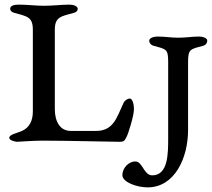

<svg xmlns="http://www.w3.org/2000/svg" viewBox="-20 -611 916 830"><path d="M707 -13C707 54 706.7 147 638 147C601.1 147 597 87 565 87C535.2 87 509 116.2 509 146C509 177 572.5 199 618 199C736.4 199 793 70 793 -49V-344C793 -401 804 -398 861 -414C870 -417 876 -426 876 -435C876 -447 856 -453 841 -453C807 -453 786 -448 751 -448C715 -448 699 -453 660 -453C645 -453 625 -447 625 -435C625 -426 632 -417 641 -414C698 -398 707 -401 707 -344ZM217 -139V-482C217 -539 244 -540 301 -556C310 -559 316 -564 316 -573C316 -585 296 -591 281 -591C247 -591 206 -586 171 -586C135 -586 99 -591 60 -591C38 -591 24 -585 24 -573C24 -564 31 -559 40 -556C97 -540 122 -539 122 -482V-129C122 -92 109 -60 75 -45C53 -35 20 -30 20 -15C20 -5 42 1 53 2C60 2 119 -3 166 -3C272 -3 461 2 498 2C515 2 518 -2 526 -17C534 -30 559 -111 559 -138C559 -166 551 -185 541 -185C532 -185 519 -177 514 -166C485 -105 472 -45 395 -45H286C238 -45 217 -88 217 -139Z"/></svg>

Font: EB Garamond SC 08
Style: Regular
Weight: 400
Version: Version 0.016